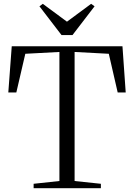

<svg xmlns="http://www.w3.org/2000/svg" viewBox="-20 -985 702 1005"><path d="M291 -37.5V-713L112.5 -703.5L65.5 -501H23.5L41.5 -743H621L638 -501H596L549.5 -703.5L370.5 -713V-37.5L508 -23V0H156V-23ZM302 -801.5 186.5 -952 204 -965 330.5 -871.5 457 -965 475 -952 359.5 -801.5Z"/></svg>

Font: Merriweather 120pt Light
Style: Regular
Weight: 300
Version: Version 2.100